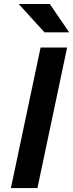

<svg xmlns="http://www.w3.org/2000/svg" viewBox="-20 -957 372 977"><path d="M35.5 0 186.5 -715H321.5L170.5 0ZM206.3 -792.6 75.1 -936.6H233.4L331.8 -792.6Z"/></svg>

Font: Wix Madefor Text
Style: Italic
Weight: 400
Italic angle: -12°
Designer: Dalton Maag Ltd
Foundry: Dalton Maag Ltd
Version: Version 3.100